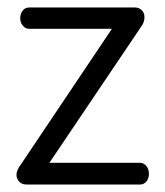

<svg xmlns="http://www.w3.org/2000/svg" viewBox="-20 -493 441 513"><path d="M354 -58Q364 -58 371 -49.5Q378 -41 378 -28Q378 -17 371.5 -8.5Q365 0 354 0H51Q38 0 31 -8Q24 -16 24 -26Q24 -32 27 -39Q30 -46 34 -51L279 -416H58Q48 -416 41 -424.5Q34 -433 34 -444Q34 -456 40.5 -464.5Q47 -473 58 -473H341Q351 -473 358.5 -466Q366 -459 366 -447Q366 -434 358 -423L112 -58Z"/></svg>

Font: Dosis
Style: Book
Weight: 400
Designer: EdgarTolentino, PabloImpallari, IginoMarini
Foundry: EdgarTolentino, PabloImpallari, IginoMarini
Version: Version 1.007